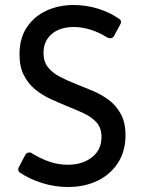

<svg xmlns="http://www.w3.org/2000/svg" viewBox="-20 -735 576 768"><path d="M251 13Q200 13 149.5 -2.5Q99 -18 59 -45Q55 -47 53.5 -53Q52 -59 54 -64L81 -115Q86 -125 97 -125Q99 -125 101.5 -125Q104 -125 107 -122Q143 -100 178.5 -88Q214 -76 251 -76Q310 -76 348 -106Q386 -136 386 -187Q386 -223 366.5 -245Q347 -267 314.5 -282Q282 -297 242 -313Q213 -325 180.5 -340Q148 -355 120.5 -377.5Q93 -400 75.5 -434Q58 -468 58 -518Q58 -582 87.5 -626Q117 -670 166 -692.5Q215 -715 275 -715Q325 -715 373 -700Q421 -685 457 -659Q462 -657 463.5 -651Q465 -645 462 -639L436 -591Q431 -582 421 -582Q419 -582 416.5 -582.5Q414 -583 411 -584Q376 -606 341.5 -616.5Q307 -627 276 -627Q220 -627 187 -599Q154 -571 154 -523Q154 -489 171.5 -466.5Q189 -444 218.5 -428.5Q248 -413 286 -398Q316 -386 350 -372Q384 -358 414 -336Q444 -314 463 -279.5Q482 -245 482 -194Q482 -131 452.5 -84.5Q423 -38 371 -12.5Q319 13 251 13Z"/></svg>

Font: Miriam Libre Medium
Style: Regular
Weight: 500
Version: Version 2.000